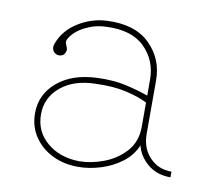

<svg xmlns="http://www.w3.org/2000/svg" viewBox="-58 -489 622 570"><g transform="rotate(10 253.5 -204.0)"><path d="M211 17Q168 17 133.5 0Q99 -17 78.5 -47.5Q58 -78 58 -118Q58 -175 102.5 -212.5Q147 -250 221 -253Q271 -255 308.5 -246.5Q346 -238 377 -227V-275Q377 -333 337.5 -372Q298 -411 221 -407Q188 -406 158.5 -391Q129 -376 115 -353Q110 -344 112.5 -337.5Q115 -331 117.5 -324.5Q120 -318 115 -308Q111 -301 102 -299.5Q93 -298 86 -303Q72 -314 80 -333Q95 -373 135 -398Q175 -423 221 -425Q305 -429 350 -385Q395 -341 395 -276V-115Q395 -72 421 -44.5Q447 -17 487 -17V0Q445 0 417.5 -23.5Q390 -47 383 -78Q370 -47 342.5 -26Q315 -5 280 6Q245 17 211 17ZM211 0Q247 0 285.5 -14.5Q324 -29 350.5 -58.5Q377 -88 377 -133V-206Q352 -219 313 -228Q274 -237 221 -235Q155 -234 115.5 -201Q76 -168 76 -118Q76 -66 114.5 -33.5Q153 -1 211 0Z"/></g></svg>

Font: Grandiflora One
Style: Regular
Weight: 400
Designer: Haesung Cho
Foundry: JAMO
Version: Version 1.000; ttfautohint (v1.8.4.7-5d5b);gftools[0.9.28]